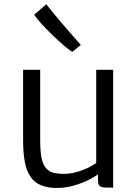

<svg xmlns="http://www.w3.org/2000/svg" viewBox="-20 -890 652 917"><path d="M253.4 7.8Q223.1 7.8 199.2 2Q175.3 -3.9 158.2 -14.4Q141.1 -24.9 128.9 -41.7Q116.7 -58.6 109.4 -77.1Q102.1 -95.7 97.7 -121.3Q93.3 -147 91.8 -172.1Q90.3 -197.3 90.3 -230V-556.6H171.9V-226.6Q171.9 -173.8 177.2 -141.8Q182.6 -109.9 196.8 -91.1Q210.9 -72.3 231.4 -65.9Q252 -59.6 286.1 -59.6Q325.7 -59.6 369.4 -75.7Q413.1 -91.8 439.5 -111.8V-556.6H520.5V5.9H489.3Q467.3 5.9 457.8 -0.5Q448.2 -6.8 448.2 -27.3V-57.1Q407.7 -28.8 354.2 -10.5Q300.8 7.8 253.4 7.8ZM366.2 -675.3 324.7 -642.1Q288.6 -666.5 230 -722.9Q171.4 -779.3 143.1 -819.8L201.2 -869.6Q255.9 -798.8 366.2 -675.3Z"/></svg>

Font: HaufeMerriweatherSansLt
Style: Regular
Weight: 300
Designer: Eben Sorkin
Foundry: Eben Sorkin
Version: Version 1.56